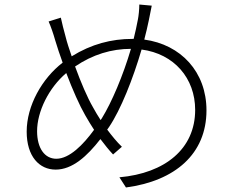

<svg xmlns="http://www.w3.org/2000/svg" viewBox="-20 -793 1040 849"><path d="M559 -577C524 -458 474 -341 431 -271L425 -262C413 -281 401 -300 391 -319C367 -360 337 -430 312 -499C390 -552 473 -577 559 -577ZM249 -715 195 -698C204 -678 216 -644 224 -615C233 -584 245 -550 257 -516C166 -446 98 -326 98 -211C98 -101 154 -43 226 -43C300 -43 365 -102 424 -178C443 -153 461 -130 480 -110L519 -144C497 -165 475 -192 454 -220L462 -231C514 -308 568 -444 606 -574C750 -555 843 -447 843 -307C843 -135 710 -27 508 -9L537 36C755 7 893 -113 893 -305C893 -475 780 -596 618 -618C626 -647 632 -676 638 -703C641 -719 646 -745 651 -768L596 -773C596 -751 593 -723 590 -708C585 -680 578 -650 571 -621H565C473 -621 384 -598 297 -544C286 -576 276 -606 270 -631C262 -659 254 -692 249 -715ZM396 -219C348 -153 287 -91 229 -91C178 -91 144 -137 144 -213C144 -300 196 -405 273 -470C301 -396 332 -326 357 -283C370 -260 383 -239 396 -219Z"/></svg>

Font: GenYoGothic2 TW L
Style: Regular
Weight: 300
Version: Version 2.100;PS 2.1;hotconv 16.6.51;makeotf.lib2.5.65220 DE